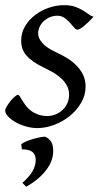

<svg xmlns="http://www.w3.org/2000/svg" viewBox="-22 -477 389 745"><path d="M340.8 -412.1Q331.1 -400.9 321.5 -391.8Q312 -382.8 303.7 -376Q295.4 -369.1 288.8 -365.5Q282.2 -361.8 278.8 -361.8Q272.5 -361.8 265.4 -370.4Q258.3 -378.9 249.3 -388.9Q240.2 -398.9 228.3 -407.5Q216.3 -416 200.2 -416Q186.5 -416 173.3 -410.9Q160.2 -405.8 149.7 -396.7Q139.2 -387.7 132.6 -374.8Q126 -361.8 126 -346.2Q126 -329.1 142.3 -310.1Q158.7 -291 198.2 -272.9Q218.3 -263.7 238.3 -251.5Q258.3 -239.3 274.2 -223.4Q290 -207.5 300 -187.3Q310.1 -167 310.1 -141.1Q310.1 -107.4 292.7 -77.9Q275.4 -48.3 248.3 -26.6Q221.2 -4.9 188 7.6Q154.8 20 123 20Q100.1 20 77.6 13.4Q55.2 6.8 37.6 -3.4Q20 -13.7 9 -25.6Q-2 -37.6 -2 -47.9Q-2 -53.2 3.9 -63.5Q9.8 -73.7 17.8 -83.7Q25.9 -93.8 34.2 -101.3Q42.5 -108.9 47.9 -108.9Q51.3 -108.9 54.9 -102.8Q58.6 -96.7 64.2 -87.6Q69.8 -78.6 77.6 -67.9Q85.4 -57.1 97.2 -48.1Q108.9 -39.1 124.8 -33Q140.6 -26.9 162.1 -26.9Q179.2 -26.9 194.6 -33.4Q210 -40 221.4 -51Q232.9 -62 239.5 -76.9Q246.1 -91.8 246.1 -108.9Q246.1 -127.9 238.3 -143.3Q230.5 -158.7 217.5 -171.1Q204.6 -183.6 187.5 -193.8Q170.4 -204.1 151.9 -212.9Q126 -225.1 108.4 -237.3Q90.8 -249.5 80.1 -262.2Q69.3 -274.9 64.7 -289.1Q60.1 -303.2 60.1 -318.8Q60.1 -349.6 75.2 -375Q90.3 -400.4 114.3 -418.7Q138.2 -437 167.7 -447Q197.3 -457 226.1 -457Q251 -457 268.1 -451.2Q285.2 -445.3 298.1 -437.5Q311 -429.7 320.8 -422.4Q330.6 -415 340.8 -412.1ZM182.1 131.3Q174.8 164.1 148.2 194.1Q121.6 224.1 79.6 247.6L64.9 232.4Q85.9 213.9 98.1 197Q110.4 180.2 115.2 158.2Q120.1 132.8 108.6 117.7Q97.2 102.5 63 102.5L60.5 83Q64.9 78.1 77.6 72.5Q90.3 66.9 105.5 62.5Q120.6 58.1 134.5 55.4Q148.4 52.7 154.8 53.7Q176.8 65.4 181.9 86.2Q187 106.9 182.1 131.3Z"/></svg>

Font: Gentium Plus Phon
Style: Italic
Weight: 400
Italic angle: -8°
Designer: J. Victor Gaultney, Annie Olsen, Iska Routamaa, Becca Hirsbrunner
Foundry: SIL International
Version: Version 5.000